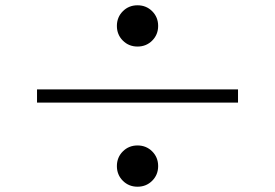

<svg xmlns="http://www.w3.org/2000/svg" viewBox="-20 -731 1040 726"><path d="M422 -633Q422 -666 444.5 -688.5Q467 -711 500 -711Q533 -711 555.5 -688.5Q578 -666 578 -633Q578 -600 555.5 -577.5Q533 -555 500 -555Q467 -555 444.5 -577.5Q422 -600 422 -633ZM880 -343H120V-393H880ZM422 -103Q422 -136 444.5 -158.5Q467 -181 500 -181Q533 -181 555.5 -158.5Q578 -136 578 -103Q578 -70 555.5 -47.5Q533 -25 500 -25Q467 -25 444.5 -47.5Q422 -70 422 -103Z"/></svg>

Font: Early Summer Mincho Heavy
Style: Regular
Weight: 900
Designer: GuiWonder
Version: Version 1.002